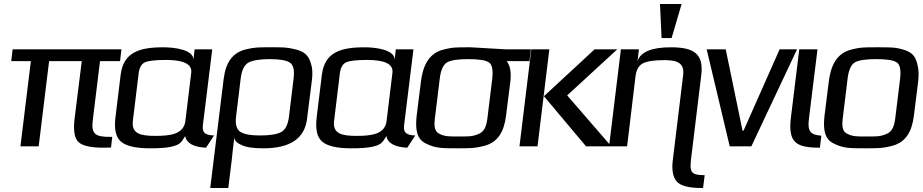

<svg xmlns="http://www.w3.org/2000/svg" viewBox="-20 -730 4603 958"><path d="M443 -131 479 -425H579L586 -484H43L36 -425H134L82 0H173L225 -425H388L352 -137C345 -78 352 -39 372 -21C392 -2 434 7 498 7C504 7 527 6 534 6L540 -47H533C457 -47 434 -58 443 -131Z M992 -103 1039 -484H951L945 -432C946 -481 854 -494 795 -494C673 -494 596 -468 582 -357L556 -144C549 -85 558 -45 584 -23C610 -1 658 10 728 10C772 10 806 8 830 3C876 -7 883 -16 904 -51C910 -16 945 4 1008 7L1048 -54C1007 -56 988 -65 992 -103ZM755 -52C682 -52 635 -62 643 -127L672 -366C676 -393 686 -411 703 -419C721 -427 756 -431 809 -431C898 -431 940 -409 934 -366L905 -127C897 -61 833 -52 755 -52Z M1149 -44C1150 -29 1162 -16 1186 -6C1209 5 1246 10 1294 10C1428 10 1500 -39 1512 -137L1537 -336C1540 -365 1539 -390 1532 -411C1520 -452 1502 -471 1457 -483C1411 -495 1390 -494 1331 -494C1272 -494 1252 -495 1204 -483C1139 -466 1106 -417 1096 -336L1029 208H1119L1136 71C1138 50 1146 -23 1149 -44ZM1422 -149C1417 -108 1404 -82 1383 -71C1362 -60 1327 -54 1278 -54C1230 -54 1197 -60 1178 -73C1160 -86 1153 -111 1158 -149L1181 -339C1186 -380 1199 -406 1220 -418C1241 -429 1277 -435 1326 -435C1375 -435 1409 -429 1426 -418C1444 -406 1450 -380 1445 -339Z M1996 -103 2043 -484H1955L1949 -432C1950 -481 1858 -494 1799 -494C1677 -494 1600 -468 1586 -357L1560 -144C1553 -85 1562 -45 1588 -23C1614 -1 1662 10 1732 10C1776 10 1810 8 1834 3C1880 -7 1887 -16 1908 -51C1914 -16 1949 4 2012 7L2052 -54C2011 -56 1992 -65 1996 -103ZM1759 -52C1686 -52 1639 -62 1647 -127L1676 -366C1680 -393 1690 -411 1707 -419C1725 -427 1760 -431 1813 -431C1902 -431 1944 -409 1938 -366L1909 -127C1901 -61 1837 -52 1759 -52Z M2324 -494C2261 -494 2237 -495 2187 -481C2121 -462 2090 -405 2080 -321L2059 -153C2051 -82 2060 -35 2105 -14C2152 10 2186 10 2262 10C2324 10 2351 10 2399 -3C2464 -21 2495 -72 2505 -153L2526 -319C2532 -368 2526 -403 2508 -425H2622L2629 -484H2502C2485 -484 2342 -494 2324 -494ZM2412 -140C2407 -100 2397 -74 2369 -62C2337 -48 2317 -49 2270 -49C2222 -49 2202 -48 2173 -62C2148 -74 2145 -100 2150 -140L2174 -336C2179 -381 2192 -408 2211 -419C2230 -430 2266 -435 2317 -435C2368 -435 2402 -430 2419 -419C2436 -408 2441 -381 2436 -336Z M3030 0 2810 -254 3060 -484H2947L2694 -250L2904 0ZM2662 0 2721 -484H2631L2572 0Z M3428 64 3479 -355C3492 -461 3443 -494 3328 -494C3231 -494 3176 -471 3161 -425L3168 -484H3078L3019 0H3109L3151 -350C3155 -381 3167 -402 3186 -413C3206 -424 3242 -430 3294 -430C3317 -430 3336 -428 3350 -424C3383 -414 3394 -391 3388 -350L3337 69C3331 117 3337 152 3356 175C3375 197 3416 208 3479 208H3488L3496 144C3429 144 3420 130 3428 64ZM3331 -540 3381 -710H3273L3281 -540Z M3957 -484H3870L3690 -78H3685L3601 -484H3506L3621 0H3729Z M4016 -136 4059 -484H3968L3926 -141C3922 -108 3922 -82 3927 -62C3939 -3 3993 7 4071 7L4078 -53C4022 -57 4009 -76 4016 -136Z M4561 -321C4565 -353 4564 -380 4559 -402C4550 -445 4535 -467 4492 -481C4447 -495 4422 -494 4359 -494C4296 -494 4272 -495 4222 -481C4156 -462 4125 -405 4115 -321L4094 -153C4086 -82 4095 -35 4140 -14C4187 10 4221 10 4297 10C4359 10 4386 10 4434 -3C4499 -21 4530 -72 4540 -153ZM4447 -140C4442 -100 4432 -74 4404 -62C4372 -48 4352 -49 4305 -49C4257 -49 4237 -48 4208 -62C4183 -74 4180 -100 4185 -140L4209 -336C4214 -381 4227 -408 4246 -419C4265 -430 4301 -435 4352 -435C4403 -435 4437 -430 4454 -419C4471 -408 4476 -381 4471 -336Z"/></svg>

Font: Gamestation Display
Style: Italic
Weight: 400
Designer: Jonas Hecksher
Foundry: Jonas Hecksher, Playtypeª, e-types AS
Version: Version 1.003